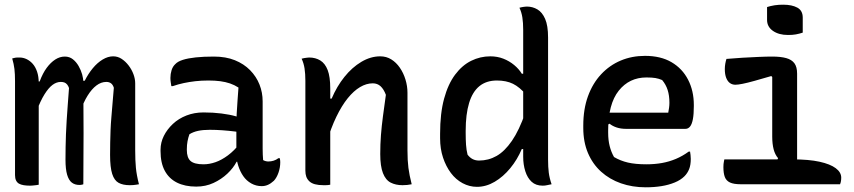

<svg xmlns="http://www.w3.org/2000/svg" viewBox="-20 -785 3640 818"><path d="M572 0Q566 1 560 2Q554 3 547.5 3.5Q541 4 533 4Q504 4 485.5 -6Q467 -16 458 -44Q449 -72 449 -125Q449 -151 449.5 -177Q450 -203 451 -230Q452 -257 454.5 -285.5Q457 -314 459.5 -345.5Q462 -377 465 -411Q461 -424 453 -430Q445 -436 433 -436Q411 -436 391 -421Q371 -406 353.5 -378Q336 -350 323 -312V-441H341Q356 -471 375.5 -494.5Q395 -518 417.5 -531.5Q440 -545 462 -545Q482 -545 498.5 -534Q515 -523 528 -506Q541 -489 548.5 -469Q556 -449 556 -430Q556 -394 556 -358Q556 -322 556 -286.5Q556 -251 556 -215.5Q556 -180 556 -144Q556 -101 559 -70Q562 -39 572 0ZM335 0Q333 1 330.5 1.5Q328 2 325 2.5Q322 3 319 3Q299 3 286 -7Q273 -17 266 -40.5Q259 -64 259 -105Q259 -132 259.5 -158.5Q260 -185 261 -213Q262 -241 264 -271.5Q266 -302 268.5 -336Q271 -370 274 -410Q271 -419 266 -425Q261 -431 254.5 -433.5Q248 -436 239 -436Q221 -436 204 -423.5Q187 -411 169.5 -383Q152 -355 134 -307L132 -438H149Q162 -473 179 -496Q196 -519 215.5 -531.5Q235 -544 256 -544Q276 -544 290.5 -532.5Q305 -521 315 -503.5Q325 -486 330 -468Q335 -450 335 -435Q335 -381 335.5 -326.5Q336 -272 336 -217.5Q336 -163 335.5 -109Q335 -55 335 0ZM145 2Q141 3 136.5 3.5Q132 4 128 4.5Q124 5 118.5 5.5Q113 6 108 6Q93 6 81 4Q69 2 61 -2.5Q53 -7 48.5 -16Q44 -25 44 -39Q44 -106 44 -172.5Q44 -239 44 -306Q44 -373 44 -439Q44 -470 41.5 -491Q39 -512 32 -536Q36 -537 40 -538Q44 -539 47.5 -539.5Q51 -540 55 -540Q59 -540 63 -540Q79 -540 93.5 -533Q108 -526 119.5 -513Q131 -500 138 -479.5Q145 -459 145 -431Q145 -359 145 -286.5Q145 -214 145 -142Q145 -70 145 2Z M1099 -353Q1099 -328 1099 -303Q1099 -278 1099 -253Q1099 -228 1099 -202.5Q1099 -177 1099 -152Q1099 -138 1099.5 -126.5Q1100 -115 1101 -103Q1106 -100 1112 -98.5Q1118 -97 1123 -97Q1135 -97 1146 -100.5Q1157 -104 1166 -111H1172Q1173 -106 1173.5 -102.5Q1174 -99 1174 -94Q1174 -71 1166.5 -49.5Q1159 -28 1147 -15Q1134 -3 1121.5 2.5Q1109 8 1095 8Q1071 8 1050.5 -3.5Q1030 -15 1016.5 -34.5Q1003 -54 995 -79Q987 -104 987 -130Q987 -158 987 -187.5Q987 -217 987 -240Q987 -274 988.5 -302Q990 -330 992 -357Q994 -384 996 -412Q979 -423 960 -429.5Q941 -436 918.5 -439Q896 -442 868 -442Q838 -442 812 -439Q786 -436 762.5 -431Q739 -426 716 -418H710Q709 -425 707.5 -434Q706 -443 706 -453Q706 -470 711 -486Q716 -502 727 -512Q737 -523 759 -530Q781 -537 814 -540.5Q847 -544 891 -544Q942 -544 980.5 -528.5Q1019 -513 1045.5 -486Q1072 -459 1085.5 -425Q1099 -391 1099 -353ZM776 -146Q776 -113 792 -99Q808 -85 847 -85Q872 -85 898 -94Q924 -103 951 -123Q978 -143 1003 -175L1008 -96H988Q974 -69 948.5 -45Q923 -21 889.5 -5.5Q856 10 816 10Q768 10 734 -7Q700 -24 682 -57.5Q664 -91 664 -141V-147Q664 -178 678 -206Q692 -234 716.5 -257Q741 -280 774.5 -293Q808 -306 847 -306Q888 -306 923.5 -301.5Q959 -297 985 -289.5Q1011 -282 1021 -273Q1027 -268 1031 -260.5Q1035 -253 1037 -241.5Q1039 -230 1039 -214Q1011 -221 983 -224.5Q955 -228 927.5 -230Q900 -232 874 -232Q845 -232 824 -227.5Q803 -223 787 -213Q782 -199 779 -183.5Q776 -168 776 -149Z M1734 0Q1724 2 1715 3Q1706 4 1695 4Q1666 4 1644.5 -7Q1623 -18 1611.5 -47.5Q1600 -77 1600 -129Q1600 -171 1603 -209.5Q1606 -248 1611.5 -289.5Q1617 -331 1624 -381Q1615 -405 1601.5 -417.5Q1588 -430 1568 -430Q1541 -430 1514 -414Q1487 -398 1461.5 -366.5Q1436 -335 1413 -287.5Q1390 -240 1371 -176L1369 -365H1393Q1415 -417 1447.5 -457.5Q1480 -498 1519.5 -521.5Q1559 -545 1600 -545Q1626 -545 1647 -532Q1668 -519 1683.5 -496.5Q1699 -474 1707.5 -446Q1716 -418 1716 -390Q1716 -349 1716 -308Q1716 -267 1716 -226Q1716 -185 1716 -144Q1716 -101 1720 -70Q1724 -39 1734 0ZM1387 2Q1382 3 1377 3.5Q1372 4 1367.5 4Q1363 4 1358 4Q1337 4 1322 0Q1307 -4 1298 -12.5Q1289 -21 1285 -32Q1281 -43 1281 -58Q1281 -109 1281 -158Q1281 -207 1281 -254.5Q1281 -302 1281 -348.5Q1281 -395 1281 -441Q1281 -471 1277.5 -493.5Q1274 -516 1265 -535Q1271 -537 1276 -537.5Q1281 -538 1286.5 -539Q1292 -540 1297 -540Q1324 -540 1344.5 -527.5Q1365 -515 1376 -486.5Q1387 -458 1387 -408Q1387 -339 1387 -268.5Q1387 -198 1387 -129.5Q1387 -61 1387 2Z M2069 -545Q2099 -545 2124.5 -535Q2150 -525 2170.5 -508Q2191 -491 2203 -471H2222V-381Q2194 -414 2165.5 -428Q2137 -442 2097 -442Q2052 -442 2022.5 -418Q1993 -394 1978.5 -346Q1964 -298 1964 -228V-218Q1964 -190 1965.5 -168Q1967 -146 1972 -126Q1982 -113 1994 -107Q2006 -101 2021 -101Q2061 -101 2095.5 -120.5Q2130 -140 2161 -185Q2192 -230 2218 -305V-150H2203Q2184 -105 2154 -68.5Q2124 -32 2087.5 -10.5Q2051 11 2012 11Q1980 11 1951 -4.5Q1922 -20 1901 -48Q1880 -76 1867.5 -113.5Q1855 -151 1855 -196V-215Q1855 -302 1872 -364.5Q1889 -427 1919 -467Q1949 -507 1987.5 -526Q2026 -545 2069 -545ZM2225 -757Q2249 -757 2269.5 -745Q2290 -733 2302.5 -704.5Q2315 -676 2315 -625Q2315 -559 2315 -493.5Q2315 -428 2315 -363.5Q2315 -299 2315 -234.5Q2315 -170 2315 -105Q2315 -73 2318 -49.5Q2321 -26 2330 0Q2325 1 2320 2Q2315 3 2310.5 4Q2306 5 2301.5 5.5Q2297 6 2292 6Q2263 6 2245 -10.5Q2227 -27 2218 -55.5Q2209 -84 2209 -117Q2209 -192 2209 -259Q2209 -326 2209 -390.5Q2209 -455 2209 -520.5Q2209 -586 2209 -658Q2209 -688 2205.5 -710.5Q2202 -733 2193 -752Q2197 -753 2201 -754Q2205 -755 2209 -755.5Q2213 -756 2217 -756.5Q2221 -757 2225 -757Z M2728 -547Q2795 -547 2841 -520Q2887 -493 2911.5 -445.5Q2936 -398 2936 -338V-333Q2936 -299 2932 -277.5Q2928 -256 2920 -246Q2912 -236 2900 -236H2648Q2625 -236 2607 -242Q2589 -248 2577 -258L2559 -248L2560 -305H2827Q2829 -315 2830.5 -326Q2832 -337 2832 -347Q2832 -378 2824.5 -401.5Q2817 -425 2801 -444Q2787 -450 2772.5 -452.5Q2758 -455 2734 -455Q2661 -455 2616 -398.5Q2571 -342 2571 -229V-220Q2571 -188 2577.5 -162.5Q2584 -137 2596 -116Q2623 -100 2655 -92.5Q2687 -85 2734 -85Q2769 -85 2800 -90.5Q2831 -96 2859.5 -108Q2888 -120 2914 -139H2920Q2921 -132 2922 -124.5Q2923 -117 2923 -108Q2923 -82 2916 -64.5Q2909 -47 2896 -34Q2880 -18 2854.5 -7.5Q2829 3 2798 8Q2767 13 2731 13Q2674 13 2625.5 -4Q2577 -21 2541 -53.5Q2505 -86 2485 -133Q2465 -180 2465 -240V-250Q2465 -320 2485 -375Q2505 -430 2541 -468.5Q2577 -507 2624.5 -527Q2672 -547 2728 -547Z M3287 -95 3295 -111Q3282 -126 3276 -149Q3270 -172 3270 -203Q3270 -229 3270 -254Q3270 -279 3270 -305Q3270 -331 3270 -356Q3270 -381 3270 -406.5Q3270 -432 3270 -457L3266 -461Q3225 -449 3194.5 -440.5Q3164 -432 3144 -428Q3124 -424 3113 -424Q3100 -424 3090 -431Q3080 -438 3074 -453Q3068 -468 3068 -491Q3068 -502 3070 -513.5Q3072 -525 3075 -534Q3107 -537 3142.5 -539Q3178 -541 3211.5 -542.5Q3245 -544 3270 -544Q3306 -544 3329.5 -537.5Q3353 -531 3364.5 -515.5Q3376 -500 3376 -471Q3376 -432 3376 -393.5Q3376 -355 3376 -316Q3376 -277 3376 -238Q3376 -199 3376 -160Q3376 -121 3376 -82ZM3066 -106H3357Q3426 -106 3471.5 -96Q3517 -86 3540.5 -68.5Q3564 -51 3564 -28Q3564 -23 3563.5 -18.5Q3563 -14 3562 -9Q3561 -4 3559 0H3136Q3106 0 3090 -7.5Q3074 -15 3068 -31Q3062 -47 3062 -73Q3062 -80 3062.5 -85.5Q3063 -91 3064 -96Q3065 -101 3066 -106ZM3248 -755Q3254 -757 3262.5 -759Q3271 -761 3280 -762.5Q3289 -764 3298.5 -764.5Q3308 -765 3317 -765Q3354 -765 3377 -752.5Q3400 -740 3400 -710V-646Q3394 -644 3386.5 -642Q3379 -640 3371 -638.5Q3363 -637 3354.5 -636.5Q3346 -636 3337 -636Q3298 -636 3273 -653.5Q3248 -671 3248 -700Z"/></svg>

Font: Recursive Monospace Casual Medium
Style: Regular
Weight: 500
Version: Version 1.047